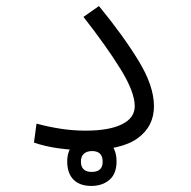

<svg xmlns="http://www.w3.org/2000/svg" viewBox="-20 -490 626 629"><path d="M258.8 2Q215.8 2 171.6 -4.2Q127.4 -10.3 91.3 -22.9L99.6 -85Q139.6 -74.2 179.7 -68.1Q219.7 -62 259.8 -62Q337.4 -62 379.4 -82.8Q421.4 -103.5 421.4 -142.1Q421.4 -188.5 374.8 -263.9Q328.1 -339.4 253.4 -434.6L304.2 -470.2Q382.8 -374.5 433.6 -291.5Q484.4 -208.5 484.4 -142.1Q484.4 -75.7 430.7 -36.9Q377 2 258.8 2ZM279.3 119.1Q241.2 119.1 220.7 98.4Q200.2 77.6 200.2 39.1Q200.2 1 223.4 -20Q246.6 -41 281.7 -41Q317.4 -41 339.6 -20.8Q361.8 -0.5 361.8 39.1Q361.8 79.1 338.6 99.1Q315.4 119.1 279.3 119.1ZM280.3 73.2Q316.4 73.2 316.4 40Q316.4 4.9 281.7 4.9Q265.1 4.9 255.1 13.4Q245.1 22 245.1 39.1Q245.1 73.2 280.3 73.2Z"/></svg>

Font: Cascadia Code NF Light
Style: Regular
Weight: 300
Monospace: yes
Designer: Aaron Bell
Foundry: Saja Typeworks
Version: Version 2404.023; ttfautohint (v1.8.4)